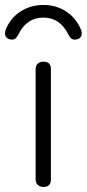

<svg xmlns="http://www.w3.org/2000/svg" viewBox="-62 -741 346 766"><path d="M141.1 -25.9Q141.6 4.9 111.3 4.9Q97.7 4.9 88.9 -3.2Q80.1 -11.2 80.1 -25.9V-463.9Q80.1 -479.5 88.9 -487.3Q97.7 -495.1 111.3 -495.1Q141.6 -495.1 141.1 -463.9ZM-39.1 -623Q-20 -669.9 20.5 -695.6Q61 -721.2 111.1 -721.2Q161.1 -721.2 200.7 -696Q240.2 -670.9 261.2 -623Q264.2 -616.2 264.2 -606.4Q264.2 -596.7 256.6 -589.8Q249 -583 234.9 -583Q220.7 -583 210.9 -603Q177.7 -670.9 110.8 -670.9Q43.9 -670.9 11.2 -603Q1 -583 -12.9 -583Q-26.9 -583 -34.4 -590.1Q-42 -597.2 -42 -606.4Q-42 -615.7 -39.1 -623Z"/></svg>

Font: Nunito-Light
Style: Regular
Weight: 300
Designer: Vernon Adams
Foundry: newtypography
Version: Version 3.000